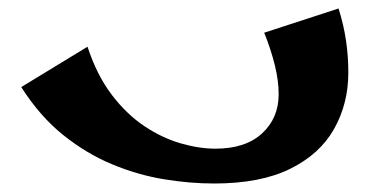

<svg xmlns="http://www.w3.org/2000/svg" viewBox="-20 -425 885 452"><path d="M484 7Q427 7 366 -3Q305 -13 244.5 -38Q184 -63 129 -107Q74 -151 30 -220L186 -315Q208 -248 243 -202Q278 -156 320 -128Q362 -100 405.5 -87.5Q449 -75 487 -75Q558 -75 597 -111Q636 -147 636 -203Q636 -235 627 -271.5Q618 -308 602 -348L777 -405Q789 -367 794.5 -330Q800 -293 800 -254Q800 -181 766.5 -121.5Q733 -62 663 -27.5Q593 7 484 7Z"/></svg>

Font: Marhey Medium
Style: Regular
Weight: 500
Designer: Nur Syamsi & Bustanul Arifin
Foundry: Namelatype
Version: Version 1.000